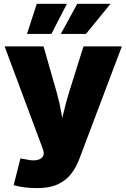

<svg xmlns="http://www.w3.org/2000/svg" viewBox="-20 -786 668 1014"><path d="M52.2 191.9 87.9 50.8 122.1 56.6Q152.3 63.5 173.3 59.6Q194.3 55.7 204.1 43.7Q213.9 31.7 210 14.6L206.1 0.5L4.4 -541H210L279.8 -296.9Q295.4 -241.2 304.9 -185.1Q314.5 -128.9 327.1 -63H288.1Q300.8 -128.9 314.2 -185.5Q327.6 -242.2 344.2 -296.9L420.9 -541H623.5L399.4 52.2Q382.8 97.7 355.2 132.8Q327.6 168 284.4 187.7Q241.2 207.5 176.3 207.5Q142.6 207.5 109.6 203.4Q76.7 199.2 52.2 191.9ZM251.5 -606.9H122.6L174.3 -766.1H333.5ZM434.1 -606.9H301.3L388.2 -766.1H564Z"/></svg>

Font: Inter 17pt Black
Style: Regular
Weight: 900
Version: Version 4.001;git-66647c0bb